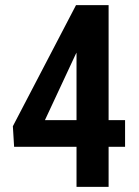

<svg xmlns="http://www.w3.org/2000/svg" viewBox="-20 -731 543 751"><path d="M469.2 -261.2V-156.7H35.2L30.3 -237.3L277.3 -710.9H376.5L275.4 -517.6L155.8 -261.2ZM404.8 -710.9V0H279.3V-710.9Z"/></svg>

Font: Roboto Condensed SemiBold
Style: Regular
Weight: 600
Designer: Christian Robertson
Foundry: Google
Version: Version 3.008; 2023